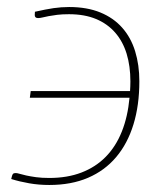

<svg xmlns="http://www.w3.org/2000/svg" viewBox="-20 -521 476 547"><path d="M79.5 -487.5Q110.5 -494.5 132.5 -497.8Q154.5 -501 177 -501Q228 -501 265.8 -485.5Q303.5 -470 328.2 -442Q353 -414 365 -375Q377 -336 377 -289.5Q377 -221 360.2 -166.5Q343.5 -112 311 -73.5Q278.5 -35 230.8 -14.5Q183 6 120.5 6Q90.5 6 63.2 1.2Q36 -3.5 12 -11L14 -19Q15 -23.5 17.2 -25.8Q19.5 -28 25 -28Q28.5 -28 36 -25.8Q43.5 -23.5 55 -21Q66.5 -18.5 82.8 -16.2Q99 -14 120.5 -14Q172 -14 212.2 -29.5Q252.5 -45 281.2 -74.2Q310 -103.5 327 -146Q344 -188.5 349 -242.5H65L67.5 -261.5H350.5Q351 -268.5 351.2 -275.2Q351.5 -282 351.5 -289Q351.5 -332.5 340.8 -367.8Q330 -403 308.2 -428Q286.5 -453 253.8 -466.8Q221 -480.5 176.5 -480.5Q157.5 -480.5 143.2 -478.8Q129 -477 118.5 -475Q108 -473 100.8 -471.2Q93.5 -469.5 88.5 -469.5Q79 -469.5 79 -478Z"/></svg>

Font: Lato Thin
Style: Italic
Weight: 200
Italic angle: -7°
Designer: Lukasz Dziedzic
Foundry: tyPoland Lukasz Dziedzic
Version: Version 2.007; 2014-02-27